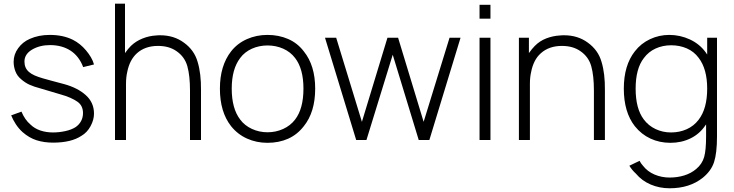

<svg xmlns="http://www.w3.org/2000/svg" viewBox="-20 -770 4036 1056"><path d="M437.5 -401Q414.5 -461.5 367.5 -491.8Q320.5 -522 255 -522Q198.5 -522 156 -497Q114.5 -472 114.5 -431.5Q114.5 -413.5 120.5 -399.5Q126.5 -385.5 139 -374.5Q151.5 -363.5 170.2 -355.2Q189 -347 214.5 -339.5Q238.5 -332.5 267.5 -324.8Q296.5 -317 332.5 -307.5Q407 -287 451.5 -247Q497 -206.5 497 -145Q497 -111 478 -76Q459.5 -41.5 428 -23Q371.5 14.5 272 14.5Q222.5 14.5 181.5 1.5Q140.5 -11.5 104 -43.5Q83 -62.5 67 -87Q51 -111.5 41.5 -135.5L98 -156Q117 -111 147 -85.5Q170 -63 202.2 -52.2Q234.5 -41.5 271 -41.5Q305.5 -41.5 339.5 -49Q373.5 -56.5 396 -71Q415.5 -84.5 426 -104.2Q436.5 -124 436.5 -148Q436.5 -190 404.5 -211.5Q388.5 -222.5 365.8 -232.5Q343 -242.5 312.5 -251L203 -283.5Q184.5 -288.5 169.5 -293.5Q154.5 -298.5 142.5 -304Q119 -314.5 97 -333.5Q74.5 -352 64.8 -377.5Q55 -403 55 -430Q55 -471 80 -505Q104.5 -539 143.5 -556Q192 -578 254 -578Q327 -578 381 -551Q421.5 -530.5 453 -493Q469 -474 480.2 -454.8Q491.5 -435.5 497 -415.5Z M1085.5 -274V0H1025V-273Q1025 -353 1010.5 -405.5Q996 -457.5 951 -488.5Q910 -517.5 849 -517.5Q778 -517.5 733 -477Q693 -440.5 680 -375Q676.5 -360.5 674.8 -344Q673 -327.5 673 -308.5V0H612.5V-750H667.5V-478Q676 -490 684 -499.8Q692 -509.5 700 -517.5Q727 -543.5 763.8 -558.2Q800.5 -573 839.5 -575Q843.5 -575.5 849 -575.8Q854.5 -576 861.5 -576Q936.5 -576 991.5 -535.5Q1048.5 -494.5 1067 -429.5Q1086.5 -365 1085.5 -274Z M1251 -76Q1189.5 -154 1189.5 -282.5Q1189.5 -408.5 1251 -487.5Q1285.5 -531.5 1338 -554.8Q1390.5 -578 1451 -578Q1513 -578 1564.8 -555.5Q1616.5 -533 1651 -487.5Q1713.5 -410 1713.5 -282.5Q1713.5 -153.5 1651 -76Q1615 -29.5 1564.5 -7Q1514 15.5 1451 15.5Q1390.5 15.5 1338.8 -7.8Q1287 -31 1251 -76ZM1603 -451Q1577.5 -484.5 1537.8 -502.2Q1498 -520 1451 -520Q1428.5 -520 1406.8 -515.5Q1385 -511 1365.5 -502.2Q1346 -493.5 1329.5 -480.5Q1313 -467.5 1301 -451Q1254.5 -390 1254.5 -282.5Q1254.5 -173 1301 -112.5Q1313 -96 1329.5 -83Q1346 -70 1365.5 -61Q1385 -52 1406.8 -47.2Q1428.5 -42.5 1451 -42.5Q1497.5 -42.5 1537.5 -60.8Q1577.5 -79 1603 -112.5Q1649 -172 1649 -282.5Q1649 -391.5 1603 -451Z M2513 -562.5 2341.5 0H2283L2140 -469L1995.5 0H1939L1767.5 -562.5H1829L1970.5 -100L2111 -562.5H2169.5L2310 -100L2452.5 -562.5Z M2677.5 -743.5V-667.5H2617.5V-743.5ZM2677.5 -562.5V0H2617.5V-562.5Z M3307 -274V0H3246.5V-273Q3246.5 -353 3232 -405.5Q3217.5 -457.5 3172.5 -488.5Q3131.5 -517.5 3070.5 -517.5Q2999.5 -517.5 2954.5 -477Q2933.5 -458.5 2920.2 -431.8Q2907 -405 2901.5 -375Q2898 -360.5 2896.2 -344Q2894.5 -327.5 2894.5 -308.5V0H2834V-562.5H2889V-478Q2897.5 -490 2905.5 -499.8Q2913.5 -509.5 2921.5 -517.5Q2948.5 -545 2985 -559Q3021.5 -573 3061 -575Q3065 -575.5 3070.5 -575.8Q3076 -576 3083 -576Q3158 -576 3213 -535.5Q3270 -494.5 3288.5 -429.5Q3308 -365 3307 -274Z M3923.5 -562.5V-20Q3923.5 71.5 3907.5 121Q3892 169.5 3845.5 207.5Q3773 265.5 3663 265.5Q3607 265.5 3558.5 244.8Q3510 224 3477 184.5Q3466 174.5 3457.2 163.8Q3448.5 153 3441.5 141.5L3497.5 114.5Q3505.5 129.5 3515.5 140.5Q3541 173.5 3580 190Q3619 206.5 3663 206.5Q3705.5 206.5 3743 195Q3780.5 183.5 3809 159.5Q3842 132 3853 93Q3863.5 55 3863.5 -20V-85.5L3861 -82.5Q3829 -34 3778.5 -9.2Q3728 15.5 3667.5 15.5Q3607.5 15.5 3557.5 -7.8Q3507.5 -31 3471.5 -76Q3411 -153.5 3411 -282.5Q3411 -410.5 3471.5 -487.5Q3505 -531 3555 -554.5Q3605 -578 3661 -578Q3720.5 -578 3774.5 -553Q3828 -528 3861 -482.5L3869.5 -470V-562.5ZM3869.5 -282.5Q3869.5 -391 3822.5 -452Q3797 -486.5 3757.5 -503.8Q3718 -521 3671.5 -521Q3625 -521 3586 -503.2Q3547 -485.5 3521.5 -451Q3476 -393 3476 -282.5Q3476 -172.5 3520.5 -113.5Q3546 -79 3585.5 -60.2Q3625 -41.5 3670.5 -41.5Q3717 -41.5 3756.8 -59.2Q3796.5 -77 3822.5 -111.5Q3869.5 -172.5 3869.5 -282.5Z"/></svg>

Font: Russisch Sans Light
Style: Regular
Weight: 300
Designer: Michael Sharanda (font) & Cristiano Sobral (main changes)
Foundry: Michael Sharanda
Version: Version 2.00;September 8, 2020;FontCreator 13.0.0.2681 64-bi